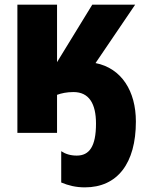

<svg xmlns="http://www.w3.org/2000/svg" viewBox="-20 -573 635 828"><path d="M566 -49C566 -180 504 -279 392 -301L563 -553H378L226 -305V-553H55V0H226V-164C245 -171 268 -176 297 -176C364 -176 394 -126 394 -40C394 59 365 98 311 98C284 98 262 91 244 79V214C275 227 307 235 346 235C486 235 566 132 566 -49Z"/></svg>

Font: Noto Sans Condensed Black
Style: Regular
Weight: 900
Width: 3
Designer: Monotype Design Team
Foundry: Monotype Imaging Inc.
Version: Version 2.013